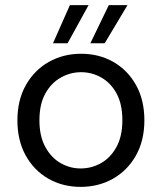

<svg xmlns="http://www.w3.org/2000/svg" viewBox="-20 -718 632 750"><path d="M295 12Q225 12 169 -20Q113 -52 80.5 -110.5Q48 -169 48 -248Q48 -327 81 -385.5Q114 -444 170.5 -476Q227 -508 297 -508Q367 -508 423 -476Q479 -444 511.5 -385.5Q544 -327 544 -248Q544 -169 511 -110.5Q478 -52 421.5 -20Q365 12 295 12ZM295 -60Q338 -60 375 -81Q412 -102 435 -144Q458 -186 458 -248Q458 -311 435.5 -352.5Q413 -394 376 -415Q339 -436 297 -436Q255 -436 217.5 -415Q180 -394 157 -352.5Q134 -311 134 -248Q134 -186 157 -144Q180 -102 216.5 -81Q253 -60 295 -60ZM333 -549 405 -698H478L389 -549ZM187 -549 253 -698H326L244 -549Z"/></svg>

Font: DM Sans 24pt
Style: Regular
Weight: 400
Designer: Colophon Foundry, Jonny Pinhorn
Foundry: Colophon Foundry
Version: Version 4.004;gftools[0.9.30]